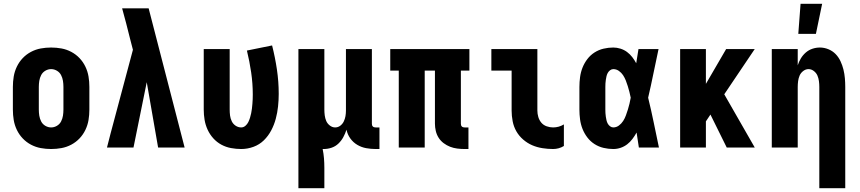

<svg xmlns="http://www.w3.org/2000/svg" viewBox="-20 -779 4540 1014"><path d="M250 8Q222 8 195 3Q168 -2 143.5 -15Q119 -28 100 -48Q81 -68 69 -93Q57 -118 52.5 -145Q48 -172 48 -200V-320Q48 -348 52.5 -375Q57 -402 69 -427Q81 -452 100 -472Q119 -492 143.5 -505Q168 -518 195 -523Q222 -528 250 -528Q278 -528 305 -523Q332 -518 356.5 -505Q381 -492 400 -472Q419 -452 431 -427Q443 -402 447.5 -375Q452 -348 452 -320V-200Q452 -172 447.5 -145Q443 -118 431 -93Q419 -68 400 -48Q381 -28 356.5 -15Q332 -2 305 3Q278 8 250 8ZM250 -106Q266 -106 280.5 -114.5Q295 -123 302.5 -137.5Q310 -152 312.5 -168Q315 -184 315 -200V-320Q315 -336 312.5 -352Q310 -368 302.5 -382.5Q295 -397 280.5 -405.5Q266 -414 250 -414Q234 -414 219.5 -405.5Q205 -397 197.5 -382.5Q190 -368 187.5 -352Q185 -336 185 -320V-200Q185 -184 187.5 -168Q190 -152 197.5 -137.5Q205 -123 219.5 -114.5Q234 -106 250 -106Z M545 0 564 -74 682 -516 667 -574Q657 -615 646.5 -655Q636 -695 625 -735H765L955 0H815L755 -345L685 0Z M1254 8Q1227 8 1200 3Q1173 -2 1149 -15Q1125 -28 1106.5 -48.5Q1088 -69 1076.5 -94Q1065 -119 1060.5 -146Q1056 -173 1056 -200V-520H1193V-200Q1193 -184 1195 -168.5Q1197 -153 1204 -138.5Q1211 -124 1224.5 -115Q1238 -106 1254 -106Q1266 -106 1276 -114.5Q1286 -123 1291.5 -134.5Q1297 -146 1300.5 -157.5Q1304 -169 1306.5 -181Q1309 -193 1310.5 -205.5Q1312 -218 1313 -230.5Q1314 -243 1314.5 -255Q1315 -267 1315 -280Q1315 -338 1306.5 -396.5Q1298 -455 1284 -512L1417 -539Q1433 -476 1442.5 -412Q1452 -348 1452 -283Q1452 -250 1448.5 -217Q1445 -184 1436.5 -152Q1428 -120 1412.5 -90.5Q1397 -61 1373.5 -38Q1350 -15 1318.5 -3.5Q1287 8 1254 8Z M1556 215V-520H1693V-200Q1693 -185 1695 -169.5Q1697 -154 1703 -140Q1709 -126 1722 -116Q1735 -106 1750 -106Q1765 -106 1777 -115Q1789 -124 1795.5 -137.5Q1802 -151 1804.5 -165.5Q1807 -180 1807 -195V-520H1944V-126Q1944 -122 1945 -118Q1946 -114 1949 -111Q1952 -108 1956 -107Q1960 -106 1964 -106H1984V8H1964Q1939 8 1914 3.5Q1889 -1 1867 -14Q1845 -27 1830 -48Q1815 -69 1810 -94Q1803 -73 1793 -54.5Q1783 -36 1767.5 -21Q1752 -6 1731.5 1Q1711 8 1690 8H1684Q1689 32 1691 57Q1693 82 1693 107V215Z M2454 8H2434Q2414 8 2394.5 5.5Q2375 3 2357 -4Q2339 -11 2323 -23Q2307 -35 2296.5 -51.5Q2286 -68 2281.5 -87.5Q2277 -107 2277 -126V-406H2223V0H2086V-406H2041V-520H2459V-406H2414V-126Q2414 -122 2415 -118Q2416 -114 2419 -111Q2422 -108 2426 -107Q2430 -106 2434 -106H2454Z M2901 8Q2873 8 2844.5 3.5Q2816 -1 2790.5 -12Q2765 -23 2743 -42Q2721 -61 2707 -85.5Q2693 -110 2687.5 -138.5Q2682 -167 2682 -195V-406H2575V-520H2818V-195Q2818 -178 2823 -161Q2828 -144 2839 -131Q2850 -118 2867 -112Q2884 -106 2901 -106Q2916 -106 2930.5 -110Q2945 -114 2958 -122V-8Q2945 0 2930.5 4Q2916 8 2901 8Z M3219 8Q3193 8 3167.5 2Q3142 -4 3120 -18Q3098 -32 3082 -53Q3066 -74 3056.5 -98Q3047 -122 3043.5 -148Q3040 -174 3040 -200V-320Q3040 -346 3043.5 -372Q3047 -398 3056.5 -422Q3066 -446 3082 -467Q3098 -488 3120 -502Q3142 -516 3167.5 -522Q3193 -528 3219 -528Q3238 -528 3257 -522Q3276 -516 3291.5 -504.5Q3307 -493 3319 -477.5Q3331 -462 3340 -445Q3343 -464 3346 -482.5Q3349 -501 3352 -520H3458Q3444 -456 3431 -391.5Q3418 -327 3403 -263Q3419 -198 3432.5 -132Q3446 -66 3460 0H3354Q3351 -20 3348 -39.5Q3345 -59 3342 -79Q3332 -61 3320 -45Q3308 -29 3292.5 -17Q3277 -5 3258 1.5Q3239 8 3219 8ZM3219 -106Q3235 -106 3248.5 -116Q3262 -126 3271 -140Q3280 -154 3285.5 -169.5Q3291 -185 3296 -200.5Q3301 -216 3304.5 -231.5Q3308 -247 3311 -263Q3308 -279 3304 -294Q3300 -309 3295.5 -324Q3291 -339 3285 -354Q3279 -369 3270.5 -382Q3262 -395 3248.5 -404.5Q3235 -414 3219 -414Q3210 -414 3202 -408Q3194 -402 3189.5 -393.5Q3185 -385 3183 -376Q3181 -367 3179.5 -357.5Q3178 -348 3177.5 -338.5Q3177 -329 3177 -320V-200Q3177 -191 3177.5 -181.5Q3178 -172 3179.5 -162.5Q3181 -153 3183 -144Q3185 -135 3189.5 -126.5Q3194 -118 3202 -112Q3210 -106 3219 -106Z M3572 0V-520H3708V-336L3815 -520H3966L3805 -281L3966 0H3818L3732 -174L3708 -138V0Z M4444 215H4307V-320Q4307 -335 4305 -350.5Q4303 -366 4297 -380Q4291 -394 4278 -404Q4265 -414 4250 -414Q4235 -414 4222 -404Q4209 -394 4203 -380Q4197 -366 4195 -350.5Q4193 -335 4193 -320V0H4056V-520H4193V-434Q4199 -453 4209.5 -470.5Q4220 -488 4235.5 -501.5Q4251 -515 4270.5 -521.5Q4290 -528 4310 -528Q4333 -528 4355 -519Q4377 -510 4393 -493.5Q4409 -477 4419 -455.5Q4429 -434 4434.5 -411.5Q4440 -389 4442 -366Q4444 -343 4444 -320ZM4196 -600 4208 -759H4322L4289 -600Z"/></svg>

Font: Iosevka Heavy
Style: Regular
Weight: 900
Monospace: yes
Designer: Belleve Invis
Foundry: Belleve Invis
Version: Version 32.5.0; ttfautohint (v1.8.4)